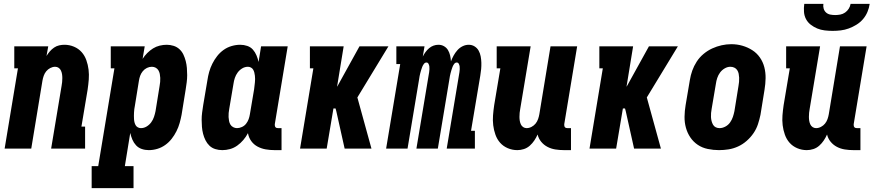

<svg xmlns="http://www.w3.org/2000/svg" viewBox="-20 -770 4540 995"><path d="M4 0 73 -416H54V-530H230L221 -480Q229 -493 238.5 -504Q248 -515 260.5 -523.5Q273 -532 287 -535Q301 -538 314 -538Q340 -538 363.5 -528Q387 -518 403 -500Q419 -482 427.5 -458Q436 -434 439 -409Q442 -384 440 -358Q438 -332 434 -305L402 -114H421V0H245L299 -324Q301 -334 302 -344.5Q303 -355 303 -365.5Q303 -376 301.5 -385.5Q300 -395 296 -404Q292 -413 284 -418.5Q276 -424 266 -424Q253 -424 240.5 -417.5Q228 -411 219.5 -400.5Q211 -390 206.5 -377Q202 -364 200 -352L142 0Z M455 205V91H489L573 -416H554V-530H730L719 -465Q729 -481 743 -495Q757 -509 773 -519Q789 -529 807.5 -533.5Q826 -538 844 -538Q862 -538 879.5 -532.5Q897 -527 910 -515Q923 -503 930.5 -487Q938 -471 942.5 -453.5Q947 -436 948.5 -417.5Q950 -399 950 -380.5Q950 -362 947.5 -343Q945 -324 942 -305L921 -175Q917 -154 911 -132.5Q905 -111 894.5 -90Q884 -69 869.5 -50.5Q855 -32 836 -18.5Q817 -5 795 1.5Q773 8 751 8Q732 8 714.5 2Q697 -4 685 -17Q673 -30 666 -46.5Q659 -63 655 -81L627 91H672V205ZM710 -106Q726 -106 740 -114.5Q754 -123 763.5 -136Q773 -149 778 -164Q783 -179 786 -194L807 -324Q809 -335 810 -345.5Q811 -356 810.5 -366.5Q810 -377 808 -387Q806 -397 801 -405.5Q796 -414 787 -419Q778 -424 767 -424Q754 -424 741.5 -418Q729 -412 720 -401Q711 -390 706.5 -377.5Q702 -365 700 -352L679 -222Q677 -213 676 -204.5Q675 -196 674.5 -187Q674 -178 674 -169.5Q674 -161 674.5 -152.5Q675 -144 677 -136Q679 -128 683 -121Q687 -114 694.5 -110Q702 -106 710 -106Z M1132 8Q1113 8 1095.5 2.5Q1078 -3 1065.5 -15Q1053 -27 1045 -43Q1037 -59 1032.5 -76.5Q1028 -94 1026.5 -112.5Q1025 -131 1025 -149.5Q1025 -168 1027.5 -187Q1030 -206 1033 -225L1055 -355Q1058 -376 1064 -397.5Q1070 -419 1080.5 -440Q1091 -461 1105.5 -479.5Q1120 -498 1139 -511.5Q1158 -525 1180.5 -531.5Q1203 -538 1225 -538Q1244 -538 1261.5 -532Q1279 -526 1290.5 -513Q1302 -500 1309 -483.5Q1316 -467 1320 -449L1333 -530H1471L1404 -126Q1404 -122 1404.5 -118Q1405 -114 1407.5 -111Q1410 -108 1413.5 -107Q1417 -106 1421 -106H1439V8H1403Q1379 8 1356.5 4Q1334 0 1314.5 -10.5Q1295 -21 1282 -39Q1269 -57 1265 -80Q1255 -61 1241 -44.5Q1227 -28 1209.5 -15.5Q1192 -3 1172 2.5Q1152 8 1132 8ZM1208 -106Q1221 -106 1234 -112Q1247 -118 1255.5 -129Q1264 -140 1268.5 -152.5Q1273 -165 1275 -178L1297 -308Q1298 -317 1299 -325.5Q1300 -334 1301 -343Q1302 -352 1302 -360.5Q1302 -369 1301 -377.5Q1300 -386 1298 -394Q1296 -402 1292 -409Q1288 -416 1280.5 -420Q1273 -424 1265 -424Q1249 -424 1235 -415.5Q1221 -407 1211.5 -394Q1202 -381 1197 -366Q1192 -351 1190 -336L1168 -206Q1166 -195 1165 -184.5Q1164 -174 1164.5 -163.5Q1165 -153 1167 -143Q1169 -133 1174 -124.5Q1179 -116 1188.5 -111Q1198 -106 1208 -106Z M1535 0 1604 -416H1586V-530H1761L1727 -322H1728L1843 -530H1993L1832 -265L1905 0H1766L1723 -193L1719 -208H1708L1673 0Z M1981 0 2054 -438H2034V-530H2180L2171 -477Q2177 -489 2185 -500Q2193 -511 2203.5 -520Q2214 -529 2226.5 -533.5Q2239 -538 2252 -538Q2268 -538 2281 -530.5Q2294 -523 2301.5 -510.5Q2309 -498 2312.5 -483Q2316 -468 2317 -452Q2323 -468 2331 -482.5Q2339 -497 2350.5 -510Q2362 -523 2377.5 -530.5Q2393 -538 2409 -538Q2426 -538 2439.5 -529.5Q2453 -521 2460.5 -507.5Q2468 -494 2471 -478Q2474 -462 2474.5 -445.5Q2475 -429 2473.5 -412Q2472 -395 2469 -378L2421 -92H2441V0H2295L2361 -396Q2362 -404 2362.5 -411.5Q2363 -419 2362 -426Q2361 -433 2357.5 -439.5Q2354 -446 2347 -446Q2339 -446 2333.5 -438.5Q2328 -431 2325 -423Q2322 -415 2319.5 -407Q2317 -399 2315 -391Q2313 -383 2311.5 -375.5Q2310 -368 2309 -360L2249 0H2138L2204 -396Q2205 -404 2205.5 -411.5Q2206 -419 2205 -426Q2204 -433 2200.5 -439.5Q2197 -446 2190 -446Q2182 -446 2176.5 -438.5Q2171 -431 2168 -423Q2165 -415 2162.5 -407Q2160 -399 2158 -391Q2156 -383 2154.5 -375.5Q2153 -368 2152 -360L2092 0Z M2661 8Q2635 8 2611.5 -2Q2588 -12 2572 -30Q2556 -48 2547.5 -72Q2539 -96 2536 -121Q2533 -146 2535 -172Q2537 -198 2541 -225L2573 -416H2554V-530H2730L2676 -206Q2674 -196 2673 -185.5Q2672 -175 2672 -164.5Q2672 -154 2673.5 -144.5Q2675 -135 2679 -126Q2683 -117 2691 -111.5Q2699 -106 2709 -106Q2722 -106 2734.5 -112.5Q2747 -119 2755.5 -129.5Q2764 -140 2768.5 -153Q2773 -166 2775 -178L2833 -530H2971L2904 -126Q2904 -122 2904.5 -118Q2905 -114 2907.5 -111Q2910 -108 2913.5 -107Q2917 -106 2921 -106H2939V8H2903Q2880 8 2858 4.5Q2836 1 2817 -9Q2798 -19 2784.5 -35.5Q2771 -52 2766 -73Q2759 -57 2749 -42Q2739 -27 2725.5 -15Q2712 -3 2695 2.5Q2678 8 2661 8Z M3035 0 3104 -416H3086V-530H3261L3227 -322H3228L3343 -530H3493L3332 -265L3405 0H3266L3223 -193L3219 -208H3208L3173 0Z M3706 8Q3677 8 3648 2Q3619 -4 3596 -19.5Q3573 -35 3557.5 -58Q3542 -81 3534.5 -108.5Q3527 -136 3527.5 -165.5Q3528 -195 3533 -225L3555 -355Q3559 -380 3567.5 -404Q3576 -428 3590.5 -450.5Q3605 -473 3626 -490.5Q3647 -508 3671 -519Q3695 -530 3720 -535.5Q3745 -541 3770 -541Q3800 -541 3827.5 -533Q3855 -525 3878.5 -510Q3902 -495 3918 -472Q3934 -449 3941 -421.5Q3948 -394 3947.5 -364.5Q3947 -335 3942 -305L3921 -175Q3916 -151 3908 -126.5Q3900 -102 3885 -80Q3870 -58 3849.5 -40Q3829 -22 3805 -11Q3781 0 3756 4Q3731 8 3706 8ZM3709 -106Q3724 -106 3739 -114Q3754 -122 3763.5 -135.5Q3773 -149 3778 -164Q3783 -179 3786 -194L3807 -324Q3809 -335 3810 -346Q3811 -357 3810.5 -367.5Q3810 -378 3808 -388Q3806 -398 3800.5 -406.5Q3795 -415 3785.5 -419.5Q3776 -424 3765 -424Q3750 -424 3735.5 -415.5Q3721 -407 3711.5 -394Q3702 -381 3697 -366Q3692 -351 3690 -336L3668 -206Q3666 -195 3665 -184.5Q3664 -174 3664.5 -163.5Q3665 -153 3667.5 -143Q3670 -133 3675 -124Q3680 -115 3689 -110.5Q3698 -106 3709 -106Z M4161 8Q4135 8 4111.5 -2Q4088 -12 4072 -30Q4056 -48 4047.5 -72Q4039 -96 4036 -121Q4033 -146 4035 -172Q4037 -198 4041 -225L4073 -416H4054V-530H4230L4176 -206Q4174 -196 4173 -185.5Q4172 -175 4172 -164.5Q4172 -154 4173.5 -144.5Q4175 -135 4179 -126Q4183 -117 4191 -111.5Q4199 -106 4209 -106Q4222 -106 4234.5 -112.5Q4247 -119 4255.5 -129.5Q4264 -140 4268.5 -153Q4273 -166 4275 -178L4333 -530H4471L4404 -126Q4404 -122 4404.5 -118Q4405 -114 4407.5 -111Q4410 -108 4413.5 -107Q4417 -106 4421 -106H4439V8H4403Q4380 8 4358 4.5Q4336 1 4317 -9Q4298 -19 4284.5 -35.5Q4271 -52 4266 -73Q4259 -57 4249 -42Q4239 -27 4225.5 -15Q4212 -3 4195 2.5Q4178 8 4161 8ZM4295 -610Q4274 -610 4253.5 -612.5Q4233 -615 4215 -622.5Q4197 -630 4181.5 -642Q4166 -654 4157 -671Q4148 -688 4146.5 -708.5Q4145 -729 4148 -750H4247Q4245 -737 4248.5 -725Q4252 -713 4261 -705Q4270 -697 4282.5 -694.5Q4295 -692 4308 -692Q4321 -692 4334.5 -694.5Q4348 -697 4359.5 -705Q4371 -713 4378.5 -725Q4386 -737 4388 -750H4487Q4484 -729 4475.5 -708.5Q4467 -688 4452.5 -671Q4438 -654 4418.5 -642Q4399 -630 4378.5 -622.5Q4358 -615 4337 -612.5Q4316 -610 4295 -610Z"/></svg>

Font: Iosevka Slab Heavy
Style: Italic
Weight: 900
Italic angle: -9°
Monospace: yes
Designer: Belleve Invis
Foundry: Belleve Invis
Version: Version 11.1.0; ttfautohint (v1.8.3)